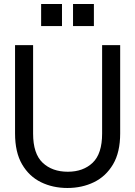

<svg xmlns="http://www.w3.org/2000/svg" viewBox="-20 -925 674 957"><path d="M316 12Q243 12 184 -17Q125 -46 90 -106Q55 -166 55 -260V-700H145V-259Q145 -159 192.5 -114Q240 -69 318 -69Q395 -69 442 -114Q489 -159 489 -259V-700H579V-260Q579 -166 543.5 -106Q508 -46 448.5 -17Q389 12 316 12ZM344 -795V-905H448V-795ZM185 -795V-905H289V-795Z"/></svg>

Font: HostGroteskRegular
Style: Regular
Weight: 400
Designer: Doukan Karapınar based on Poppins by Indian Type Foundry, Jonny Pinhorn
Foundry: Element Type
Version: Version 1.001; ttfautohint (v1.8.4.7-5d5b)